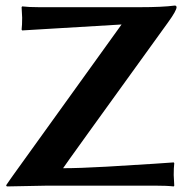

<svg xmlns="http://www.w3.org/2000/svg" viewBox="-20 -671 685 694"><path d="M208 -63Q266.1 -63 366 -68.6Q465.8 -74.2 537.1 -79.1L607.9 -84L609.9 -81.1Q607.9 -64.9 607.9 -38.1Q607.9 -28.3 609.9 0L607.9 2.9Q584 0 537.1 0H153.8L4.9 2.9L2 -1Q7.8 -8.8 16.8 -22.5Q25.9 -36.1 27.8 -38.1L419.4 -582.5Q419.4 -582.5 329.6 -577.1Q239.7 -571.8 149.9 -566.4L60.1 -561L58.1 -564Q60.1 -580.1 60.1 -606.9Q60.1 -616.7 58.1 -645L60.1 -647.9Q84 -645 121.1 -645H485.8Q566.9 -645 611.8 -650.9Q617.7 -650.9 618.2 -645Q618.2 -632.8 587.9 -590.8Q208 -64.9 208 -63Z"/></svg>

Font: Linux Biolinum O
Style: Bold
Weight: 700
Designer: Philipp H. Poll
Foundry: Philipp H. Poll
Version: Version 1.3.2